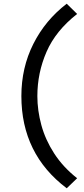

<svg xmlns="http://www.w3.org/2000/svg" viewBox="-20 -797 454 1033"><path d="M339 216Q95 32 95 -280Q95 -433 159.5 -561Q224 -689 339 -777L395 -722Q280 -632 230.5 -518.5Q181 -405 181 -280Q181 -203 202.5 -124Q224 -45 271.5 28.5Q319 102 395 162Z"/></svg>

Font: Stick
Style: Regular
Weight: 400
Designer: Fontworks Inc.
Foundry: Fontworks Inc.
Version: Version 1.100